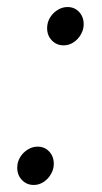

<svg xmlns="http://www.w3.org/2000/svg" viewBox="-20 -518 290 546"><path d="M76 8Q56 8 42.5 -6Q29 -20 29 -41Q29 -57 37 -70.5Q45 -84 58.5 -92.5Q72 -101 87 -101Q107 -101 120 -87Q133 -73 133 -52Q133 -37 125 -23Q117 -9 104 -0.5Q91 8 76 8ZM161 -389Q141 -389 127.5 -403Q114 -417 114 -438Q114 -454 122 -467.5Q130 -481 143.5 -489.5Q157 -498 172 -498Q192 -498 205 -484Q218 -470 218 -449Q218 -434 210 -420Q202 -406 189 -397.5Q176 -389 161 -389Z"/></svg>

Font: Red Hat Text
Style: Italic
Weight: 400
Italic angle: -12°
Designer: Pentagram, MCKL
Foundry: Pentagram, MCKL
Version: Version 1.023